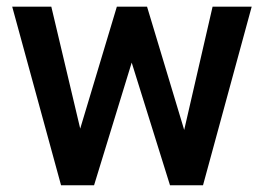

<svg xmlns="http://www.w3.org/2000/svg" viewBox="-20 -548 783 568"><path d="M415 -528.3H325.7L217.3 -167.5L131.8 -528.3H16.1L160.6 0H258.3L369.6 -362.8L482.9 0H580.6L724.6 -528.3H608.9L524.9 -163.6Z"/></svg>

Font: Roboto Medium
Style: Regular
Weight: 500
Designer: Google
Version: Version 2.137; 2017